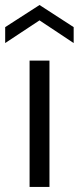

<svg xmlns="http://www.w3.org/2000/svg" viewBox="-43 -740 311 760"><path d="M74.1 0V-500H152.8V0ZM-22.5 -569.6V-632.6L113.4 -720.2L248.6 -632.6V-569.6L113.4 -659.4Z"/></svg>

Font: Envelope Sans Variable
Style: Regular
Weight: 500
Designer: Andreas Rasmussen / Norman Anderson
Foundry: mail.de GmbH
Version: Version 1.150